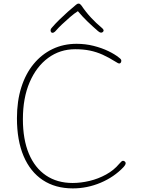

<svg xmlns="http://www.w3.org/2000/svg" viewBox="-20 -1023 787 1065"><path d="M638 -705Q649 -697 651 -693Q653 -689 653 -685Q653 -682 651.5 -678.5Q650 -675 647.5 -673Q645 -671 642 -671Q638 -671 634 -673Q630 -675 622 -680Q584 -704 549.5 -719.5Q515 -735 478.5 -742.5Q442 -750 397 -750Q313 -750 247.5 -702Q182 -654 144.5 -567Q107 -480 107 -362Q107 -250 140 -171Q173 -92 235 -50Q297 -8 383 -8Q428 -8 476.5 -19.5Q525 -31 568.5 -55Q612 -79 641 -114Q649 -123 653.5 -127Q658 -131 662 -131Q666 -131 669.5 -129Q673 -127 675 -124Q677 -121 677 -118Q677 -114 674.5 -109Q672 -104 665 -96Q613 -41 538.5 -9.5Q464 22 384 22Q287 22 217.5 -24Q148 -70 111 -157Q74 -244 74 -367Q74 -462 98 -538Q122 -614 166.5 -668Q211 -722 271.5 -751Q332 -780 405 -780Q454 -780 499.5 -768.5Q545 -757 581 -739.5Q617 -722 638 -705ZM292 -855Q285 -846 277.5 -842.5Q270 -839 264 -844Q260 -849 260.5 -856Q261 -863 268 -870Q286 -891 309 -913.5Q332 -936 356 -957.5Q380 -979 401 -996Q404 -999 408 -1001Q412 -1003 416 -1003Q421 -1003 424.5 -1000Q428 -997 432 -992Q457 -955 485.5 -924.5Q514 -894 542 -871Q553 -862 554.5 -856.5Q556 -851 551 -846Q546 -841 539 -842Q532 -843 523 -851Q492 -878 465 -904Q438 -930 412 -961Q394 -950 369.5 -929Q345 -908 323.5 -887.5Q302 -867 292 -855Z"/></svg>

Font: Playpen Sans Thin
Style: Regular
Weight: 250
Designer: Laura Meseguer, Veronika Burian, José Scaglione
Foundry: TypeTogether
Version: Version 1.001